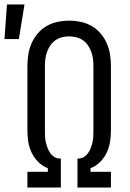

<svg xmlns="http://www.w3.org/2000/svg" viewBox="-58 -835 578 855"><path d="M64 0V-70H155V-86Q131 -95 112.5 -113.5Q94 -132 83 -155Q72 -178 68 -203Q64 -228 64 -254V-540Q64 -566 68 -592Q72 -618 82.5 -642Q93 -666 110 -686Q127 -706 149.5 -719Q172 -732 198 -737.5Q224 -743 250 -743Q276 -743 302 -737.5Q328 -732 350.5 -719Q373 -706 390 -686Q407 -666 417.5 -642Q428 -618 432 -592Q436 -566 436 -540V-254Q436 -228 432 -203Q428 -178 417 -155Q406 -132 387.5 -113.5Q369 -95 345 -86V-70H436V0H287V-129H291Q304 -129 315.5 -136Q327 -143 334.5 -154Q342 -165 346.5 -177Q351 -189 354 -202Q357 -215 357.5 -228Q358 -241 358 -254V-540Q358 -556 356 -572.5Q354 -589 348.5 -604Q343 -619 334 -632.5Q325 -646 311.5 -655.5Q298 -665 282 -669Q266 -673 250 -673Q234 -673 218 -669Q202 -665 188.5 -655.5Q175 -646 166 -632.5Q157 -619 151.5 -604Q146 -589 144 -572.5Q142 -556 142 -540V-254Q142 -241 142.5 -228Q143 -215 146 -202Q149 -189 153.5 -177Q158 -165 165.5 -154Q173 -143 184.5 -136Q196 -129 209 -129H213V0ZM-38 -661 -27 -815H51L26 -661Z"/></svg>

Font: Iosevka
Style: Regular
Weight: 400
Monospace: yes
Designer: Belleve Invis
Foundry: Belleve Invis
Version: Version 33.2.3; ttfautohint (v1.8.4)